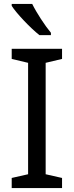

<svg xmlns="http://www.w3.org/2000/svg" viewBox="-20 -964 379 984"><path d="M145 -944H40V-934C63 -897 136 -820 182 -784H241V-796C210 -833 167 -899 145 -944ZM298 0V-52L214 -71V-642L298 -662V-714H40V-662L124 -642V-71L40 -52V0Z"/></svg>

Font: Noto Sans Mro
Style: Regular
Weight: 400
Designer: Monotype Design Team
Foundry: Monotype Imaging Inc.
Version: Version 2.001